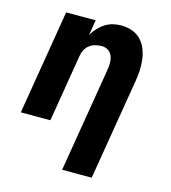

<svg xmlns="http://www.w3.org/2000/svg" viewBox="-110 -617 821 922"><g transform="rotate(15 300.0 -156.5)"><path d="M284 215 370 -304Q373 -322 373 -340Q373 -358 367 -373.5Q361 -389 347 -398.5Q333 -408 315 -408Q299 -408 283 -404Q267 -400 253.5 -389.5Q240 -379 232.5 -363.5Q225 -348 223 -333L168 0H21L107 -520H254L241 -444Q252 -462 267 -478.5Q282 -495 300 -506.5Q318 -518 338.5 -523Q359 -528 379 -528Q408 -528 433.5 -519Q459 -510 477 -491.5Q495 -473 505 -448Q515 -423 518.5 -396Q522 -369 520.5 -341Q519 -313 514 -285L431 215Z"/></g></svg>

Font: Iosevka Heavy Extended Oblique
Style: Regular
Weight: 900
Width: 7
Italic angle: -9°
Monospace: yes
Designer: Belleve Invis
Foundry: Belleve Invis
Version: Version 32.5.0; ttfautohint (v1.8.4)